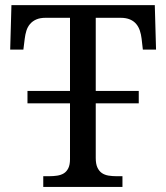

<svg xmlns="http://www.w3.org/2000/svg" viewBox="-20 -734 653 754"><path d="M356 -377H524.9V-328.1H356V-113.8Q356 -90.3 362.5 -76.2Q369.1 -62 380.1 -54.4Q391.1 -46.9 406.2 -44.4Q421.4 -42 438 -42H460.9V0H149.9V-42H172.9Q189.5 -42 204.3 -44.2Q219.2 -46.4 230.5 -53.2Q241.7 -60.1 248.3 -73.5Q254.9 -86.9 254.9 -108.9V-328.1H87.9V-377H254.9V-664.1H159.2Q137.2 -664.1 122.3 -657.5Q107.4 -650.9 97.9 -639.6Q88.4 -628.4 83.7 -613.5Q79.1 -598.6 77.1 -582L71.8 -539.1H20L24.9 -713.9H587.9L592.8 -539.1H541L536.1 -582Q534.2 -598.6 529.3 -613.5Q524.4 -628.4 515.1 -639.6Q505.9 -650.9 490.7 -657.5Q475.6 -664.1 453.1 -664.1H356Z"/></svg>

Font: KhunPaOh
Style: Regular
Weight: 400
Designer: Khon Soe Zaw Thu
Version: Version 1.00 July 11, 2016, initial release